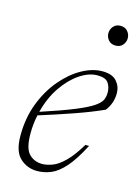

<svg xmlns="http://www.w3.org/2000/svg" viewBox="-101 -687 552 756"><g transform="rotate(15 175.0 -309.0)"><path d="M298 -138.5Q266.5 -77.5 238 -45.2Q209.5 -13 181.8 -1.5Q154 10 125 10Q85 10 55.8 -16.8Q26.5 -43.5 26.5 -108Q26.5 -180 49.5 -240Q72.5 -300 109.8 -344Q147 -388 190 -412Q233 -436 273.5 -436Q314 -436 332 -415.2Q350 -394.5 350 -366.5Q350 -326 325 -293.5Q275.5 -271 209.8 -248Q144 -225 70.5 -202Q62.5 -165 62.5 -126.5Q62.5 -65.5 83.8 -43.8Q105 -22 137.5 -22Q157 -22 179.8 -30.8Q202.5 -39.5 228.2 -64.8Q254 -90 283 -138.5ZM258.5 -415.5Q224 -415.5 187 -390.8Q150 -366 119.5 -321.5Q89 -277 74 -217.5Q159.5 -245.5 208.2 -265.5Q257 -285.5 279.8 -301Q302.5 -316.5 308.5 -330.2Q314.5 -344 314.5 -359.5Q314.5 -382.5 303.2 -399Q292 -415.5 258.5 -415.5ZM296 -547Q277.5 -547 267 -559.2Q256.5 -571.5 256.5 -587Q256.5 -603 267 -615.2Q277.5 -627.5 296 -627.5Q314.5 -627.5 325 -615.2Q335.5 -603 335.5 -587Q335.5 -571.5 325 -559.2Q314.5 -547 296 -547Z"/></g></svg>

Font: Newsreader 16pt ExtraLight
Style: Italic
Weight: 275
Italic angle: -17°
Designer: Hugues Gentile
Foundry: Production Type
Version: Version 1.003; ttfautohint (v1.8.3)